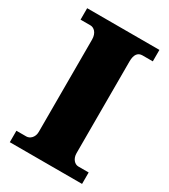

<svg xmlns="http://www.w3.org/2000/svg" viewBox="-177 -800 781 886"><g transform="rotate(30 213.0 -357.0)"><path d="M21 0H406V-61H351C331 -61 313 -81 313 -110V-599C313 -636 327 -653 351 -653H406V-714H21V-653H74C92 -653 113 -636 113 -600V-108C113 -78 92 -61 74 -61H21Z"/></g></svg>

Font: Noto Serif Malayalam Black
Style: Regular
Weight: 900
Designer: Indian type Foundry, Jelle Bosma, Monotype Design Team
Foundry: Monotype Imaging Inc.
Version: Version 2.104